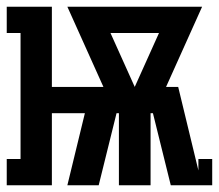

<svg xmlns="http://www.w3.org/2000/svg" viewBox="-25 -550 650 570"><path d="M-5 0V-78H36V-452H-5V-530H129V-292H282L175 -530H575L468 -292H504L564 -44V-78H605V0H482L429 -214H422V0H328V-214H321L268 0H175L227 -214H129V0ZM375 -292 447 -452H303Z"/></svg>

Font: Iosevka Curly Slab XBdEx
Style: Regular
Weight: 800
Width: 7
Monospace: yes
Designer: Belleve Invis
Foundry: Belleve Invis
Version: Version 11.0.0; ttfautohint (v1.8.3)